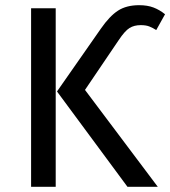

<svg xmlns="http://www.w3.org/2000/svg" viewBox="-20 -721 657 741"><path d="M200 -368 369 -610Q403 -659 435.5 -680Q468 -701 517 -701Q549 -701 572.5 -692Q596 -683 617 -666L583 -605Q569 -614 556 -619Q543 -624 523 -624Q498 -624 480 -613Q462 -602 438 -566L308 -374L589 0H472ZM195 0H100V-689H195Z"/></svg>

Font: FiraGO
Style: Regular
Weight: 400
Designer: bBox Type
Foundry: bBox Type GmbH
Version: Version 1.001;April 20, 2020;FontCreator 12.0.0.2555 64-bit